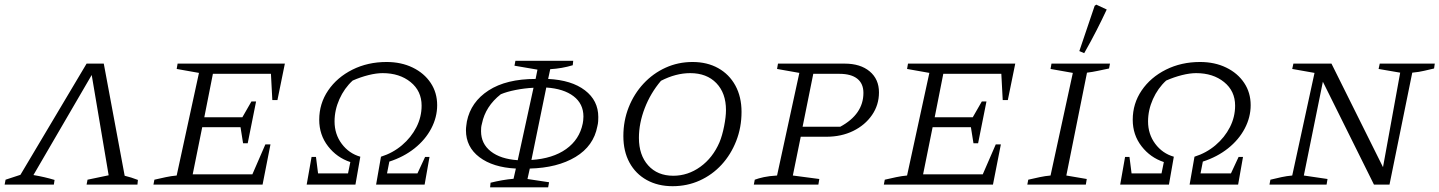

<svg xmlns="http://www.w3.org/2000/svg" viewBox="-51 -795 6200 827"><path d="M396 -521 486 -38Q515 -31 543 -20L541 0H322L326 -21L417 -40L344 -472L93 -41Q141 -33 184 -20L181 0H-31L-27 -21L37 -42L322 -521Z M610 0 614 -21Q640 -27 663.5 -32Q687 -37 710 -39L806 -481L710 -498L714 -521H1176L1144 -364H1122L1116 -477H866L829 -290H993L1032 -358H1052L1016 -178H996L985 -247H820L779 -44H1036L1092 -173H1114L1080 0Z M1270 0 1291 -119H1310L1319 -48H1448L1458 -97Q1400 -116 1362 -165Q1324 -214 1324 -279Q1324 -349 1362.5 -405.5Q1401 -462 1467 -495Q1533 -528 1614 -528Q1677 -528 1726.5 -504Q1776 -480 1804 -438Q1832 -396 1832 -342Q1832 -290 1806.5 -241.5Q1781 -193 1734.5 -156Q1688 -119 1626 -99L1616 -48H1747L1780 -119H1799L1778 0H1569L1590 -120Q1641 -136 1680.5 -169.5Q1720 -203 1742.5 -247Q1765 -291 1765 -340Q1765 -403 1717.5 -441.5Q1670 -480 1597 -480Q1570 -480 1536 -471.5Q1502 -463 1468 -448Q1432 -415 1411 -368Q1390 -321 1390 -272Q1390 -217 1421 -175.5Q1452 -134 1501 -120L1480 0Z M2060 12 2062 -8Q2086 -14 2111.5 -18.5Q2137 -23 2161 -25L2171 -69Q2072 -74 2014 -118Q1956 -162 1956 -234Q1956 -244 1957.5 -254Q1959 -264 1960 -272Q1977 -356 2053.5 -405.5Q2130 -455 2256 -455L2264 -495L2165 -512L2169 -533H2418L2416 -514Q2370 -500 2319 -497L2310 -455Q2411 -450 2468.5 -406Q2526 -362 2526 -291Q2526 -283 2525.5 -273Q2525 -263 2522 -251Q2506 -166 2428 -119Q2350 -72 2231 -69L2221 -24L2314 -10L2310 12ZM2462 -293Q2462 -348 2419.5 -380.5Q2377 -413 2302 -418L2238 -106Q2330 -112 2387.5 -153Q2445 -194 2459 -263Q2460 -267 2461 -276Q2462 -285 2462 -293ZM2021 -230Q2021 -176 2063 -143Q2105 -110 2179 -105L2247 -417Q2208 -415 2170 -407.5Q2132 -400 2106 -389Q2040 -337 2025 -263Q2022 -252 2021.5 -245Q2021 -238 2021 -230Z M2846 7Q2783 7 2735 -19.5Q2687 -46 2660.5 -94.5Q2634 -143 2634 -209Q2634 -275 2657 -333Q2680 -391 2721 -435Q2762 -479 2816 -503.5Q2870 -528 2932 -528Q2995 -528 3042.5 -501.5Q3090 -475 3116.5 -426.5Q3143 -378 3143 -313Q3143 -246 3120 -187.5Q3097 -129 3057 -85.5Q3017 -42 2963 -17.5Q2909 7 2846 7ZM2849 -38Q2912 -38 2965.5 -76.5Q3019 -115 3048 -182Q3060 -211 3068 -251.5Q3076 -292 3076 -321Q3076 -394 3034.5 -437Q2993 -480 2922 -480Q2860 -480 2796 -447Q2751 -394 2726 -329Q2701 -264 2701 -201Q2701 -127 2741 -82.5Q2781 -38 2849 -38Z M3196 0 3200 -21Q3216 -27 3239 -32Q3262 -37 3296 -39L3392 -481L3296 -498L3300 -521H3587Q3655 -521 3695 -487.5Q3735 -454 3735 -397Q3735 -343 3705 -299.5Q3675 -256 3624 -231Q3573 -206 3508 -206H3398L3364 -39L3478 -24L3474 0ZM3565 -477H3452L3406 -249H3568Q3668 -303 3668 -395Q3668 -435 3641.5 -456Q3615 -477 3565 -477Z M3756 0 3760 -21Q3786 -27 3809.5 -32Q3833 -37 3856 -39L3952 -481L3856 -498L3860 -521H4322L4290 -364H4268L4262 -477H4012L3975 -290H4139L4178 -358H4198L4162 -178H4142L4131 -247H3966L3925 -44H4182L4238 -173H4260L4226 0Z M4374 0 4378 -21Q4404 -27 4427.5 -32Q4451 -37 4474 -39L4570 -481L4474 -498L4478 -521H4730L4726 -500Q4697 -494 4676 -489.5Q4655 -485 4631 -482L4542 -39L4630 -24L4626 0ZM4619 -566 4598 -575 4664 -770 4671 -775 4716 -754Q4696 -711 4672 -664Q4648 -617 4619 -566Z M4774 0 4795 -119H4814L4823 -48H4952L4962 -97Q4904 -116 4866 -165Q4828 -214 4828 -279Q4828 -349 4866.5 -405.5Q4905 -462 4971 -495Q5037 -528 5118 -528Q5181 -528 5230.5 -504Q5280 -480 5308 -438Q5336 -396 5336 -342Q5336 -290 5310.5 -241.5Q5285 -193 5238.5 -156Q5192 -119 5130 -99L5120 -48H5251L5284 -119H5303L5282 0H5073L5094 -120Q5145 -136 5184.5 -169.5Q5224 -203 5246.5 -247Q5269 -291 5269 -340Q5269 -403 5221.5 -441.5Q5174 -480 5101 -480Q5074 -480 5040 -471.5Q5006 -463 4972 -448Q4936 -415 4915 -368Q4894 -321 4894 -272Q4894 -217 4925 -175.5Q4956 -134 5005 -120L4984 0Z M5892 -521H6129L6126 -500Q6103 -495 6083 -490Q6063 -485 6032 -482L5934 0H5867L5647 -443L5565 -39L5667 -24L5663 0H5417L5421 -21Q5445 -27 5468.5 -32Q5492 -37 5515 -39L5611 -481L5515 -498L5520 -521H5684L5906 -75L5980 -482L5887 -498Z"/></svg>

Font: Piazzolla SC Light
Style: Italic
Weight: 300
Italic angle: -11.3°
Designer: Juan Pablo del Peral
Foundry: Huerta Tipografica
Version: Version 1.330